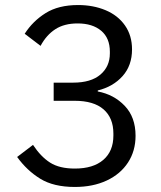

<svg xmlns="http://www.w3.org/2000/svg" viewBox="-20 -730 640 762"><path d="M270 -402Q341 -402 378.5 -434Q416 -466 416 -518V-525Q416 -579 381.5 -608Q347 -637 288 -637Q235 -637 199.5 -614Q164 -591 141 -548L78 -596Q110 -646 161 -678Q212 -710 290 -710Q350 -710 399 -689.5Q448 -669 476 -629Q504 -589 504 -534Q504 -470 466.5 -428Q429 -386 368 -371V-367Q432 -355 475 -310Q518 -265 518 -191Q518 -131 488 -85Q458 -39 403.5 -13.5Q349 12 277 12Q193 12 140 -20.5Q87 -53 48 -107L111 -155Q142 -108 179 -84.5Q216 -61 277 -61Q350 -61 390 -95.5Q430 -130 430 -192V-200Q430 -262 391 -296Q352 -330 276 -330H193V-402Z"/></svg>

Font: iA Writer Mono V
Style: Regular
Weight: 400
Designer: Mike Abbink, Paul van der Laan, Pieter van Rosmalen
Foundry: Bold Monday
Version: Version 2.000